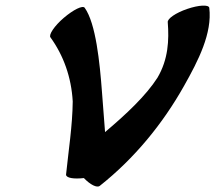

<svg xmlns="http://www.w3.org/2000/svg" viewBox="-20 -614 773 689"><path d="M338 53C463 -46 564 -170 640 -305C692 -397 742 -495 731 -586C729 -598 693 -596 652 -582C611 -568 580 -547 582 -534C587 -470 584 -401 545 -335C504 -271 433 -204 357 -140C353 -188 350 -235 346 -283C338 -390 324 -530 284 -586C277 -596 243 -579 209 -550C175 -521 154 -489 161 -480C208 -415 236 -337 241 -250C240 -162 226 -75 217 13C218 25 245 29 281 25C304 49 328 61 338 53Z"/></svg>

Font: Nupuram Black Oblique
Style: Regular
Weight: 900
Designer: Santhosh Thottingal (santhosh.thottingal@gmail.com)
Foundry: SMC
Version: Version 1.000